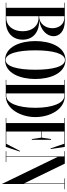

<svg xmlns="http://www.w3.org/2000/svg" viewBox="720 -1468 796 2277"><g transform="rotate(90 1118.5 -330.0)"><path d="M451 -201C451 -318 368 -396 229 -396H217.8C343.8 -412.4 410 -492.8 410 -566.5C410 -635 353 -700 229 -700H13V-694H73V-6H13V0H233V0C369.6 -1.6 451 -81.7 451 -201ZM192 -694C273.5 -694 315 -624 315 -553C315 -477.8 268.5 -397.7 173 -396V-694ZM173 -6V-389H192C287.5 -389 351 -313 351 -201C351 -85 287.5 -6 192 -6Z M692.5 -708C534.5 -708 467.5 -526 467.5 -350C467.5 -174 534.5 8 692.5 8C850.5 8 917.5 -174 917.5 -350C917.5 -526 850.5 -708 692.5 -708ZM692.5 2C615.5 2 577.5 -142 577.5 -350C577.5 -558 615.5 -702 692.5 -702C769.5 -702 807.5 -558 807.5 -350C807.5 -142 769.5 2 692.5 2Z M1118 -700H928V-694H988V-6H928V0H1118C1276 0 1369 -184 1369 -350C1369 -526 1276 -700 1118 -700ZM1088 -6V-694H1118C1202.5 -694 1259 -555 1259 -350C1259 -145 1202.5 -6 1118 -6Z M1686.1 -6H1540V-420H1612.9L1629.5 -309H1638.5V-537H1629.5L1612.9 -426H1540V-694H1685L1740 -532H1748L1723 -700H1380V-694H1440V-6H1380V0H1723L1778 -168H1770Z M2224 -700H2096V-694H2157V-214.4L1921 -700H1774V-694H1835V-6H1774V0H1902V-6H1841V-615.6L2163 47.5V-694H2224Z"/></g></svg>

Font: Picaflor 72 pt
Style: Regular
Weight: 400
Designer: Ariel Martín Pérez
Foundry: Tunera Type Foundry
Version: Version 1.000;hotconv 1.0.109;makeotfexe 2.5.65596